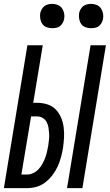

<svg xmlns="http://www.w3.org/2000/svg" viewBox="-28 -968 565 988"><path d="M317 0 438 -735H517L396 0ZM-8 0 113 -735H192L143 -439H162Q190 -439 215.5 -431Q241 -423 258.5 -405Q276 -387 286 -363.5Q296 -340 299.5 -313.5Q303 -287 301.5 -260Q300 -233 296 -205Q292 -181 285.5 -157.5Q279 -134 268.5 -111Q258 -88 242 -67Q226 -46 205.5 -30Q185 -14 161 -7Q137 0 113 0ZM112 -70Q128 -70 143.5 -77.5Q159 -85 170.5 -97.5Q182 -110 190 -124.5Q198 -139 204 -154.5Q210 -170 213.5 -185.5Q217 -201 220 -217Q222 -233 224 -249Q226 -265 225 -280.5Q224 -296 221.5 -311.5Q219 -327 212 -340Q205 -353 192 -361Q179 -369 163 -369H132L82 -70ZM440 -823Q425 -823 411.5 -828Q398 -833 390 -844.5Q382 -856 379.5 -870.5Q377 -885 379 -900Q381 -910 386.5 -920Q392 -930 400.5 -936.5Q409 -943 419.5 -945.5Q430 -948 441 -948Q456 -948 469.5 -942.5Q483 -937 491 -925.5Q499 -914 502 -899.5Q505 -885 502 -870Q500 -860 494.5 -850Q489 -840 480.5 -833.5Q472 -827 461.5 -825Q451 -823 440 -823ZM240 -823Q225 -823 211.5 -828Q198 -833 190 -844.5Q182 -856 179.5 -870.5Q177 -885 179 -900Q181 -910 186.5 -920Q192 -930 200.5 -936.5Q209 -943 219.5 -945.5Q230 -948 241 -948Q256 -948 269.5 -942.5Q283 -937 291 -925.5Q299 -914 302 -899.5Q305 -885 302 -870Q300 -860 294.5 -850Q289 -840 280.5 -833.5Q272 -827 261.5 -825Q251 -823 240 -823Z"/></svg>

Font: Iosevka Algr
Style: Italic
Weight: 400
Italic angle: -9°
Monospace: yes
Designer: Belleve Invis
Foundry: Belleve Invis
Version: Version 26.0.2; ttfautohint (v1.8.3)